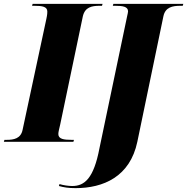

<svg xmlns="http://www.w3.org/2000/svg" viewBox="-57 -734 969 994"><path d="M-37 0H323L326 -10H313C274 -10 245 -14 245 -40C245 -52 250 -67 255 -91L372 -650C383 -697 418 -704 459 -704H471L474 -714H112L109 -704H121C161 -704 188 -700 188 -674C188 -669 188 -659 183 -636L60 -62C51 -17 15 -10 -22 -10H-34ZM334 240C478 240 616 181 654 0L789 -650C799 -697 836 -704 877 -704H889L892 -714H530L527 -704H540C578 -704 606 -700 606 -675C606 -669 603 -660 602 -654L458 33C428 191 380 229 317 229C297 229 270 225 251 219L248 229C273 236 297 240 334 240Z"/></svg>

Font: Noto Serif Display SemiCondensed Black
Style: Italic
Weight: 900
Width: 4
Italic angle: -12°
Designer: Monotype Design Team
Foundry: Monotype Imaging Inc.
Version: Version 2.009